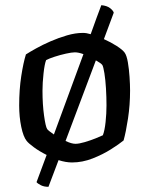

<svg xmlns="http://www.w3.org/2000/svg" viewBox="-20 -627 576 741"><path d="M461 -424Q469 -413 473.5 -386.5Q478 -360 480 -330Q482 -300 482 -277Q482 -222 474 -169.5Q466 -117 457 -85Q440 -71 408.5 -51Q377 -31 337.5 -15.5Q298 0 258 0Q234 0 206 -9L167 94Q150 94 138 88Q126 82 121 76L160 -29Q132 -43 111 -58.5Q90 -74 83 -83Q70 -99 62 -137.5Q54 -176 54 -220Q54 -281 62 -333Q70 -385 80 -417Q94 -426 119 -440Q144 -454 175 -467.5Q206 -481 238.5 -490.5Q271 -500 300 -500Q314 -500 330 -495Q342 -529 352.5 -557.5Q363 -586 371 -607Q393 -605 405 -595.5Q417 -586 419 -578L381 -476Q408 -464 430.5 -449.5Q453 -435 461 -424ZM144 -277Q144 -224 150 -181Q156 -138 162 -129Q166 -123 188 -108L302 -418Q283 -425 269 -425Q257 -425 234.5 -420Q212 -415 190.5 -408Q169 -401 158 -395Q152 -380 148 -343.5Q144 -307 144 -277ZM377 -105Q384 -123 387.5 -156Q391 -189 391 -220Q391 -252 389 -285.5Q387 -319 383 -344Q379 -369 375 -376Q370 -383 350 -394L233 -83Q256 -72 271 -72Q285 -72 307 -78.5Q329 -85 349 -93Q369 -101 377 -105Z"/></svg>

Font: Texturina
Style: Regular
Weight: 400
Designer: Guillermo Torres Carreño
Foundry: Omnibus-Type
Version: Version 1.002; ttfautohint (v1.8.3)